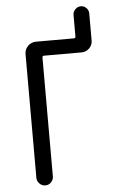

<svg xmlns="http://www.w3.org/2000/svg" viewBox="-59 -932 619 974"><g transform="rotate(-5 250.0 -445.0)"><path d="M89.8 -42V-672.9Q89.8 -696.3 106.9 -713.4Q124 -730.5 147.5 -730.5H340.8Q349.6 -730.5 349.6 -739.3V-849.6Q349.6 -865.2 361.8 -877.4Q374 -889.6 390.1 -889.6Q406.2 -889.6 418 -877.9Q429.7 -866.2 429.7 -849.6V-711.9Q429.7 -688.5 413.1 -672.4Q396.5 -656.2 373 -656.2H182.6Q173.8 -656.2 173.8 -647.5V-42Q173.8 -25.4 161.6 -12.7Q149.4 0 132.3 0Q115.2 0 102.5 -12.7Q89.8 -25.4 89.8 -42Z"/></g></svg>

Font: Rounded Mgen+ 1m regular
Style: Regular
Weight: 400
Designer: [Source Han Sans]
Ryoko NISHIZUKA  (kana & ideographs); Paul D. Hunt (Latin, Greek & Cyrillic); Wenlong ZHANG  (bopomofo
Version: Version 1.059.20150602